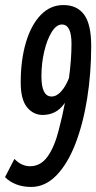

<svg xmlns="http://www.w3.org/2000/svg" viewBox="-31 -730 381 760"><path d="M220 -710Q274 -710 302 -672Q330 -634 330 -548Q330 -440 314 -340Q298 -240 267.5 -161Q237 -82 192.5 -36Q148 10 92 10Q59 10 32.5 -0.5Q6 -11 -11 -29L26 -101Q54 -72 88 -72Q130 -72 157.5 -110.5Q185 -149 202 -217Q216 -270 226 -323Q207 -296 185 -285.5Q163 -275 138 -275Q101 -275 76 -305.5Q51 -336 51 -404Q51 -492 71.5 -561.5Q92 -631 130 -670.5Q168 -710 220 -710ZM133 -428Q133 -348 173 -348Q193 -348 211 -368Q229 -388 242 -421Q252 -495 252 -557Q252 -633 214 -633Q192 -633 173.5 -603Q155 -573 144 -526Q133 -479 133 -428Z"/></svg>

Font: Georama Extra Condensed Medium
Style: Italic
Weight: 500
Width: 2
Italic angle: -9°
Designer: Jean-Baptiste Levee
Foundry: Production Type
Version: Version 1.000